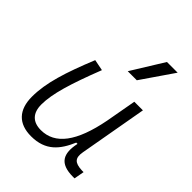

<svg xmlns="http://www.w3.org/2000/svg" viewBox="-227 -913 1040 1040"><g transform="rotate(45 293.0 -392.5)"><path d="M198.2 10.3C309.6 10.3 358.9 -53.2 395.5 -138.7H405.3C385.7 -47.4 410.2 4.9 514.6 4.9H525.9L536.6 -53.7H523.4C466.3 -56.2 449.2 -75.7 458 -126.5L527.3 -517.6H461.4L429.7 -341.3C391.6 -144 320.3 -50.8 211.9 -50.8C149.4 -50.8 115.7 -85.4 115.7 -150.9C115.7 -232.9 148.9 -341.8 216.3 -514.6L152.3 -527.3C86.4 -365.2 49.8 -251 49.8 -145C49.8 -43.9 101.6 10.3 198.2 10.3ZM319.3 -609.4H388.7L516.1 -794.9H434.1Z"/></g></svg>

Font: Cascadia Code NF Light
Style: Italic
Weight: 300
Italic angle: -10°
Monospace: yes
Designer: Aaron Bell
Foundry: Saja Typeworks
Version: Version 2404.023